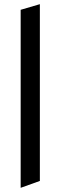

<svg xmlns="http://www.w3.org/2000/svg" viewBox="-20 -762 290 920"><path d="M79 -715V138L171 105V-742Z"/></svg>

Font: Amita
Style: Regular
Weight: 400
Designer: Eduardo Rodriguez Tunni, Modular Infotech, Brian J. Bonislawsky
Foundry: Eduardo Rodriguez Tunni, Modular Infotech, Brian J. Bonislawsky
Version: Version 1.004